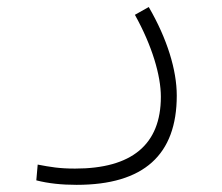

<svg xmlns="http://www.w3.org/2000/svg" viewBox="-20 -303 626 542"><path d="M196.3 218.8C386.2 218.8 479 133.8 479 -33.2C479 -105 452.1 -193.4 399.9 -283.2L360.8 -261.2C409.7 -173.3 434.1 -89.4 434.1 -29.8C434.1 106 351.1 172.9 191.9 172.9C147.9 172.9 122.6 168.5 86.4 161.6L82.5 206.1C116.2 214.8 153.8 218.8 196.3 218.8Z"/></svg>

Font: Cascadia Mono PL ExtraLight
Style: Regular
Weight: 200
Monospace: yes
Designer: Aaron Bell
Foundry: Saja Typeworks
Version: Version 2404.023